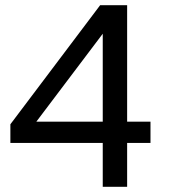

<svg xmlns="http://www.w3.org/2000/svg" viewBox="-20 -720 650 740"><path d="M376 0V-169H20V-241L366 -700H470V-251H560V-169H470V0ZM120 -251H376V-590Z"/></svg>

Font: Golos Text
Style: Regular
Weight: 400
Designer: A.Korolkova, Vitaly Kuzmin
Foundry: ParaType Ltd
Version: Version 2.004